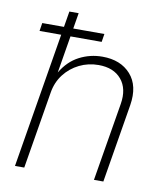

<svg xmlns="http://www.w3.org/2000/svg" viewBox="-82 -796 748 865"><g transform="rotate(10 292.0 -364.0)"><path d="M146 -353.5 87.4 0H44.9L165.5 -727.5H208L161.6 -448.2Q193.8 -502.4 242.9 -527.8Q292 -553.2 348.1 -553.2Q431.6 -553.2 477.5 -501.7Q523.4 -450.2 508.8 -359.9L449.2 0H406.2L465.8 -357.9Q477.5 -428.7 442.1 -470.9Q406.7 -513.2 337.4 -513.2Q290.5 -513.2 249.8 -493.2Q209 -473.1 181.4 -437.3Q153.8 -401.4 146 -353.5ZM48.3 -618.2 54.2 -655.3H338.4L332.5 -618.2Z"/></g></svg>

Font: Inter Extra Light
Style: Italic
Weight: 200
Italic angle: -9.39999°
Designer: Rasmus Andersson
Foundry: rsms
Version: Version 4.000;git-3c8e0fc